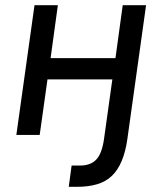

<svg xmlns="http://www.w3.org/2000/svg" viewBox="-20 -520 620 740"><path d="M256 118H289Q329 118 351 95Q373 72 381 15L413 -214H163L133 0H43L113 -500H203L175 -296H425L453 -500H543L471 15Q464 65 449 100.5Q434 136 411 158Q388 180 354.5 190Q321 200 278 200H245Z"/></svg>

Font: Retni Sans Medium
Style: Italic
Weight: 500
Italic angle: -8°
Designer: Vitaly Kuzmin
Foundry: ParaType Ltd.
Version: Version 1.00;June 10, 2019;FontCreator 11.5.0.2425 64-bit; t